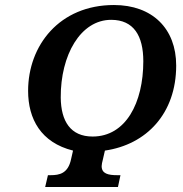

<svg xmlns="http://www.w3.org/2000/svg" viewBox="-20 -745 730 765"><path d="M160 0H450L460 -47H447C411 -47 385 -53 385 -83C385 -89 387 -99 390 -110L398 -145C564 -169 682 -293 682 -484C682 -631 587 -725 434 -725C217 -725 92 -564 92 -383C92 -271 143 -177 271 -145L263 -110C251 -54 217 -47 182 -47H171ZM349 -201C261 -201 223 -262 222 -356C221 -526 301 -666 423 -666C513 -666 551 -602 551 -501C551 -335 481 -201 349 -201Z"/></svg>

Font: Noto Serif Condensed SemiBold
Style: Italic
Weight: 600
Width: 3
Italic angle: -12°
Designer: Monotype Design Team
Foundry: Monotype Imaging Inc.
Version: Version 2.014